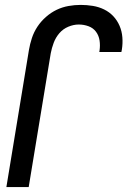

<svg xmlns="http://www.w3.org/2000/svg" viewBox="-20 -763 540 783"><path d="M97 0H6L98 -559Q102 -583 110 -607.5Q118 -632 132.5 -654Q147 -676 167.5 -694Q188 -712 211 -723Q234 -734 259 -738.5Q284 -743 309 -743Q334 -743 358.5 -739Q383 -735 404.5 -724.5Q426 -714 442 -697Q458 -680 467.5 -658Q477 -636 479 -611Q481 -586 477 -561L475 -551H385L386 -557Q389 -578 386 -598Q383 -618 371.5 -633.5Q360 -649 341 -656Q322 -663 301 -663Q280 -663 258.5 -654Q237 -645 222 -627.5Q207 -610 199 -588.5Q191 -567 187 -546Z"/></svg>

Font: Iosevka Medium Oblique
Style: Regular
Weight: 500
Italic angle: -9°
Monospace: yes
Designer: Belleve Invis
Foundry: Belleve Invis
Version: Version 32.5.0; ttfautohint (v1.8.4)